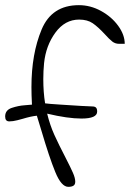

<svg xmlns="http://www.w3.org/2000/svg" viewBox="-20 -724 504 745"><path d="M464 -554H442Q427 -554 415.5 -563Q404 -572 386 -592Q360 -620 339.5 -634Q319 -648 287 -648Q232 -648 195 -597.5Q158 -547 151 -479Q148 -448 148 -417Q148 -366 155 -323Q168 -321 216 -318Q264 -315 295 -313Q306 -313 338 -311Q348 -311 352.5 -306.5Q357 -302 357 -291Q357 -264 296 -264Q243 -264 163 -283Q174 -238 191 -200.5Q208 -163 235 -111Q254 -74 263 -53.5Q272 -33 272 -19Q272 -8 265 -3.5Q258 1 245 1Q218 1 194.5 -56.5Q171 -114 141 -216L123 -275Q101 -273 68 -263Q65 -262 47.5 -257.5Q30 -253 16 -253Q0 -253 0 -272Q0 -297 26 -305.5Q52 -314 75 -315.5Q98 -317 104 -318Q102 -356 102 -386Q102 -515 141.5 -609.5Q181 -704 286 -704Q331 -704 372 -681.5Q413 -659 438.5 -624Q464 -589 464 -554Z"/></svg>

Font: Indie Flower
Style: Regular
Weight: 400
Designer: Kimberly Geswein
Foundry: Kimberly Geswein
Version: Version 2.000